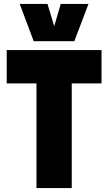

<svg xmlns="http://www.w3.org/2000/svg" viewBox="-20 -954 549 974"><path d="M495 -531H344V0H165V-531H14V-700H495ZM429 -934 357 -745H151L80 -934H221L255 -821L288 -934Z"/></svg>

Font: Georama SemiCondensed ExtraBold
Style: Regular
Weight: 800
Width: 4
Designer: Jean-Baptiste Levee
Foundry: Production Type
Version: Version 1.000